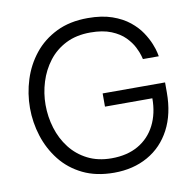

<svg xmlns="http://www.w3.org/2000/svg" viewBox="-83 -835 945 930"><g transform="rotate(-10 389.5 -370.0)"><path d="M405 10Q317 10 251.5 -22Q186 -54 143 -108.5Q100 -163 78.5 -230.5Q57 -298 57 -369Q57 -440 78.5 -508Q100 -576 143.5 -630.5Q187 -685 253 -717.5Q319 -750 408 -750Q477 -750 527 -732.5Q577 -715 611 -687.5Q645 -660 665.5 -629Q686 -598 697 -570.5Q708 -543 711.5 -525.5Q715 -508 715 -508H637Q637 -508 632.5 -525Q628 -542 615 -568Q602 -594 577 -619.5Q552 -645 510.5 -662Q469 -679 408 -679Q339 -679 287.5 -653Q236 -627 202 -582.5Q168 -538 151 -483Q134 -428 134 -371Q134 -312 151 -256.5Q168 -201 202 -157Q236 -113 287 -87Q338 -61 405 -61Q482 -61 536.5 -92.5Q591 -124 620 -181Q649 -238 649 -313H416V-378H723V-328Q723 -223 683 -147Q643 -71 571 -30.5Q499 10 405 10Z"/></g></svg>

Font: Be Vietnam Pro Light
Style: Regular
Weight: 300
Designer: Lam Bao, Tony Le, Vietanh Nguyen
Foundry: Yellow Type Foundry
Version: Version 1.002; ttfautohint (v1.8.3)